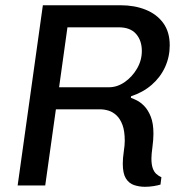

<svg xmlns="http://www.w3.org/2000/svg" viewBox="-20 -706 709 731"><path d="M532 5.2Q510 5.2 490.4 -1.4Q470.8 -8 459.1 -26.9Q447.5 -45.8 447.5 -82.8Q447.5 -103.5 451.2 -128.4Q455 -153.2 455 -169.8Q455 -206.8 446.4 -230.1Q437.8 -253.5 423.5 -266.8Q409.2 -280 393 -284.9Q376.8 -289.8 360.5 -289.8H192.8L152.2 0H47.2L143.2 -686H439.2Q492.2 -686 534.6 -669Q577 -652 601.6 -618.2Q626.2 -584.5 626.2 -533.5Q626.2 -489.5 608.4 -450.5Q590.5 -411.5 557.4 -382.9Q524.2 -354.2 479 -339.5L478.2 -333.8Q486.5 -330.8 500.6 -323.9Q514.8 -317 529.1 -302.4Q543.5 -287.8 553.9 -262.2Q564.2 -236.8 564.2 -196.8Q564.2 -175 560.4 -146.5Q556.5 -118 556.5 -102.8Q556.5 -80 561.4 -66Q566.2 -52 574.8 -44.1Q583.2 -36.2 594.5 -31.2L591 -3.2Q581.2 -0.2 565.1 2.5Q549 5.2 532 5.2ZM205 -373.8H394.8Q426.2 -373.8 454.6 -393.4Q483 -413 501.5 -444.5Q520 -476 520 -512Q520 -551.8 498 -576.9Q476 -602 432 -602H236.8Z"/></svg>

Font: Chivo Medium
Style: Italic
Weight: 500
Italic angle: -8.05°
Designer: Hector Gatti
Foundry: Omnibus-Type
Version: Version 2.002